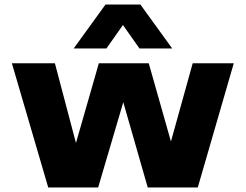

<svg xmlns="http://www.w3.org/2000/svg" viewBox="-20 -828 1085 848"><path d="M193 0 32.5 -548.5H222.5L315.5 -196.5L416.5 -548.5H637L735 -203L831 -548.5H1012.5L853.5 0H632.5L524.5 -376.5L413.5 0ZM305.5 -614 446 -808H600L740.5 -614H596L523 -717.5L450 -614Z"/></svg>

Font: Encode Sans Expanded ExtraBold
Style: Regular
Weight: 800
Width: 7
Designer: Multiple Designers
Foundry: Impallari Type
Version: Version 3.000; ttfautohint (v1.8.3) -l 8 -r 50 -G 200 -x 14 